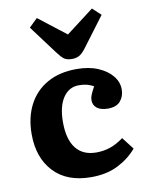

<svg xmlns="http://www.w3.org/2000/svg" viewBox="-90 -873 725 951"><g transform="rotate(-10 272.0 -397.5)"><path d="M292 14Q170 14 103.5 -57Q37 -128 37 -246Q37 -330 69.5 -393Q102 -456 163.5 -491Q225 -526 311 -526Q374 -526 419.5 -506.5Q465 -487 490 -456Q515 -425 515 -388Q515 -354 495 -330Q475 -306 432 -306Q397 -306 377.5 -320.5Q358 -335 358 -362Q358 -373 363.5 -387Q369 -401 383 -427Q366 -436 349.5 -440.5Q333 -445 309 -445Q259 -445 229.5 -401Q200 -357 200 -278Q200 -192 235 -147Q270 -102 338 -102Q374 -102 407 -113Q440 -124 475 -150L522 -89Q484 -44 427 -15Q370 14 292 14ZM300 -579Q273 -579 259 -589.5Q245 -600 226 -626L120 -768L162 -809L300 -702L439 -808L481 -769L367 -617Q349 -594 334 -586.5Q319 -579 300 -579Z"/></g></svg>

Font: Literata 12pt
Style: Bold
Weight: 700
Designer: Latin by Veronika Burian and Jose Scaglione. Greek by Irene Vlachou. Cyrillic by Vera Evstafieva.
Foundry: TypeTogether
Version: Version 3.002